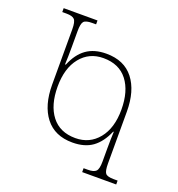

<svg xmlns="http://www.w3.org/2000/svg" viewBox="-130 -821 860 928"><g transform="rotate(20 300.5 -357.0)"><path d="M395 0V-20H417Q447 -20 458.5 -31.5Q470 -43 470 -82V-146Q470 -172 470.5 -193Q471 -214 472 -235H469Q444 -176 404 -147Q364 -118 301 -118Q210 -118 162 -179.5Q114 -241 114 -348V-632Q114 -671 103 -682.5Q92 -694 62 -694H40V-714H214V-694H194Q161 -694 151 -682.5Q141 -671 141 -632V-550Q141 -524 140.5 -503Q140 -482 139 -461H143Q167 -520 207.5 -549Q248 -578 310 -578Q402 -578 450 -516.5Q498 -455 498 -348V-82Q498 -43 507.5 -31.5Q517 -20 550 -20H570V0ZM307 -143Q380 -143 425 -198Q470 -253 470 -348Q470 -443 427.5 -498Q385 -553 304 -553Q231 -553 186.5 -498Q142 -443 142 -348Q142 -253 184.5 -198Q227 -143 307 -143Z"/></g></svg>

Font: Noto Serif Georgian SemiCondensed Thin
Style: Regular
Weight: 100
Width: 4
Designer: Monotype Design Team, Akaki Razmadze
Foundry: Google LLC
Version: Version 2.003; ttfautohint (v1.8.4.7-5d5b)